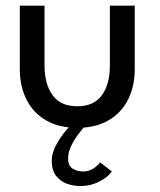

<svg xmlns="http://www.w3.org/2000/svg" viewBox="-20 -430 552 664"><path d="M134 -203.5Q134 -139 161.8 -100.8Q189.5 -62.5 247 -62.5Q305 -62.5 332.5 -100.8Q360 -139 360 -203.5V-410.5H446V-191.5Q446 -131.5 422.8 -85.5Q399.5 -39.5 355.2 -13.8Q311 12 247 12Q183.5 12 139.2 -13.8Q95 -39.5 71.8 -85.5Q48.5 -131.5 48.5 -191.5V-410.5H134ZM257 213.5Q236 213.5 213.2 206Q190.5 198.5 174.8 179.2Q159 160 159 125.5Q159 100.5 173.2 73.2Q187.5 46 208.2 21.2Q229 -3.5 248 -20.5L280 0Q266.5 13.5 251.5 33.2Q236.5 53 226 75Q215.5 97 215.5 117Q215.5 143.5 231.2 153.2Q247 163 268 163Q287.5 163 303 152.8Q318.5 142.5 326 131.5L366.5 162.5Q355 181.5 324 197.5Q293 213.5 257 213.5Z"/></svg>

Font: League Spartan Thin
Style: Regular
Weight: 400
Version: Version 2.002